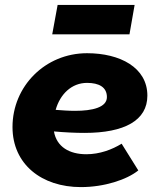

<svg xmlns="http://www.w3.org/2000/svg" viewBox="-20 -748 652 783"><path d="M310 15C405 15 497 -15 544 -53L476 -162C437 -138 387 -119 332 -119C263 -119 211 -149 200 -212C245 -208 287 -206 325 -206C488 -206 581 -257 581 -358C581 -473 469 -531 335 -531C164 -531 31 -396 31 -230C31 -78 150 15 310 15ZM193 -608H508L529 -728H215ZM207 -300C225 -364 272 -410 335 -410C383 -410 416 -393 416 -352C416 -310 357 -296 286 -296C260 -296 233 -298 207 -300Z"/></svg>

Font: Fixel Display ExtraBold
Style: Italic
Weight: 800
Italic angle: -10°
Designer: AlfaBravo + MacPaw
Foundry: Kyrylo Tkachov, Marchela Mozhyna, Serhii Makarenko, Maria Weinstein, Zakhar Kryvoshyya
Version: Version 1.210;Glyphs 3.2 (3217)